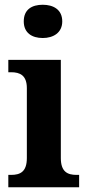

<svg xmlns="http://www.w3.org/2000/svg" viewBox="-20 -788 370 808"><path d="M160 -628C204 -628 242 -650 242 -698C242 -748 204 -768 160 -768C114 -768 80 -748 80 -698C80 -650 114 -628 160 -628ZM15 0H313V-52H302C264 -52 236 -65 236 -123V-536H15V-484H27C64 -484 93 -471 93 -417V-123C93 -65 65 -52 27 -52H15Z"/></svg>

Font: Noto Serif Georgian SemiCondensed Bold
Style: Regular
Weight: 700
Width: 4
Designer: Monotype Design Team, Akaki Razmadze
Foundry: Google LLC
Version: Version 2.003